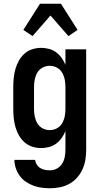

<svg xmlns="http://www.w3.org/2000/svg" viewBox="-20 -784 540 1027"><path d="M248 223Q225 223 202.5 220Q180 217 158.5 209Q137 201 118 188Q99 175 85.5 156.5Q72 138 64.5 115.5Q57 93 57 71H168Q169 84 176.5 96Q184 108 195.5 115Q207 122 220.5 124.5Q234 127 248 127Q268 127 285.5 117Q303 107 313 90.5Q323 74 326.5 54.5Q330 35 330 15V-83Q322 -63 309.5 -45.5Q297 -28 280 -15.5Q263 -3 242 2.5Q221 8 200 8Q176 8 152.5 0.5Q129 -7 111 -23Q93 -39 81 -60.5Q69 -82 62.5 -105Q56 -128 53.5 -152Q51 -176 51 -200V-320Q51 -344 53.5 -368Q56 -392 62.5 -415Q69 -438 81 -459.5Q93 -481 111 -497Q129 -513 152.5 -520.5Q176 -528 200 -528Q221 -528 242 -522.5Q263 -517 280 -504.5Q297 -492 309.5 -474.5Q322 -457 330 -437V-520H441V15Q441 42 437 68.5Q433 95 422 120Q411 145 393 165.5Q375 186 351.5 199Q328 212 301.5 217.5Q275 223 248 223ZM246 -88Q266 -88 284 -97.5Q302 -107 312 -124Q322 -141 326 -160.5Q330 -180 330 -200V-320Q330 -340 326 -359.5Q322 -379 312 -396Q302 -413 284 -422.5Q266 -432 246 -432Q226 -432 208 -422.5Q190 -413 180 -396Q170 -379 166 -359.5Q162 -340 162 -320V-200Q162 -180 166 -160.5Q170 -141 180 -124Q190 -107 208 -97.5Q226 -88 246 -88ZM154 -591 105 -624 194 -764H306L395 -624L346 -591L250 -701Z"/></svg>

Font: Iosevka Custom
Style: Bold
Weight: 700
Monospace: yes
Designer: Belleve Invis
Foundry: Belleve Invis
Version: Version 30.3.3; ttfautohint (v1.8.3)